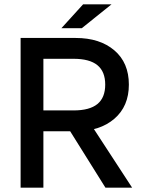

<svg xmlns="http://www.w3.org/2000/svg" viewBox="-20 -865 659 885"><path d="M125 -260V-356H319Q393 -356 429 -385.5Q465 -415 465 -475Q465 -535 429 -564.5Q393 -594 319 -594H125V-690H329Q440 -690 507 -633Q574 -576 574 -475Q574 -375 507 -317.5Q440 -260 329 -260ZM75 0V-690H180V0ZM466 0 279 -299H394L589 0ZM263 -735 363 -845H494L357 -735Z"/></svg>

Font: Radio Canada Big
Style: Regular
Weight: 400
Designer: Étienne Aubert Bonn
Foundry: Coppers and Brasses
Version: Version 1.001